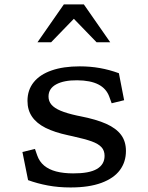

<svg xmlns="http://www.w3.org/2000/svg" viewBox="-20 -826 660 858"><path d="M105.5 -21 80.2 -146.8 136.2 -160.5 146.2 -131.8Q156 -103.7 177.3 -86Q198.7 -68.3 230.9 -59.8Q263.2 -51.3 306.7 -51.2Q378.7 -50.8 413 -70.9Q447.3 -91 447.3 -129.5Q447.3 -153.5 433.2 -168.5Q419.2 -183.5 389.8 -194.2Q360.3 -204.8 304.3 -217.2L284.7 -221.5Q223.3 -234.7 183.3 -254.8Q143.3 -275 123.1 -304.7Q102.8 -334.3 102.8 -375.2Q102.8 -424 130.7 -458.6Q158.5 -493.2 210.9 -511.3Q263.3 -529.5 336.5 -529.5Q383.2 -529.5 426.1 -521.9Q469 -514.3 511.3 -498.8L534.7 -378.2L479 -364.5L468.5 -393.5Q455.3 -430.2 419.8 -448.5Q384.3 -466.8 324.8 -467.2Q265.8 -467.7 231.3 -449.1Q196.8 -430.5 196.8 -394.5Q196.8 -373.7 210 -358.2Q223.2 -342.8 250.8 -331.2Q278.5 -319.5 324.3 -309.5L337.7 -306.8Q410.5 -292.5 454.8 -272.6Q499.2 -252.7 521 -223.4Q542.8 -194.2 542.8 -151.3Q542.8 -102.3 515.7 -65.8Q488.5 -29.2 433.2 -8.8Q377.8 11.7 295.5 11.7Q240.7 11.7 194 2.9Q147.3 -5.8 105.5 -21ZM265.2 -806.2H354.8L472.5 -637.2H411.5L295 -757.5H325L208.5 -637.2H147.5Z"/></svg>

Font: Monaspace Xenon Var
Style: Regular
Weight: 400
Designer: Riley Cran and the Lettermatic Team
Version: Version 1.000 (Monaspace Xenon Var)